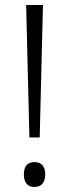

<svg xmlns="http://www.w3.org/2000/svg" viewBox="-20 -734 274 764"><path d="M138 -187 151 -714H84L97 -187ZM75 -40C75 -8 89 10 117 10C144 10 160 -7 160 -40C160 -73 144 -89 117 -89C89 -89 75 -72 75 -40Z"/></svg>

Font: Noto Sans Gujarati UI SemiCondensed Light
Style: Regular
Weight: 300
Width: 4
Designer: Jelle Bosma - Monotype Design Team, Universal Thirst
Foundry: Monotype Imaging Inc.
Version: Version 2.106